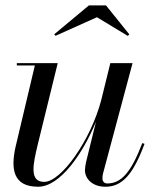

<svg xmlns="http://www.w3.org/2000/svg" viewBox="-20 -700 608 730"><path d="M348.5 -634.5 466 -563.5 471.5 -569.5 383 -679.5H318L186 -569.5L191.5 -564ZM199.5 -460H44V-451H112.5L39 -141C21 -59 28.5 10 125 10C209.5 10 296.5 -119 345 -237.5L307.5 -85C305 -74.5 303 -60.5 303 -52.5C303 -22.5 329 10 381 10C445.5 10 486.5 -38 529.5 -153L521 -156C479.5 -47 442 -2.5 388 -2.5C375.5 -2.5 369.5 -11 369.5 -21.5C369.5 -26.5 370 -33.5 371.5 -39.5L484 -460H399.5L364.5 -318C324.5 -167 213 -8.5 148 -8.5C91 -8.5 105 -74 124 -152.5Z"/></svg>

Font: Bodoni* 24pt
Style: Italic
Weight: 400
Italic angle: -13°
Version: Version 2.3